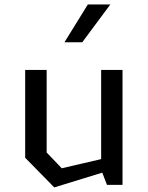

<svg xmlns="http://www.w3.org/2000/svg" viewBox="-20 -826 660 858"><path d="M347.5 -637 473 -806H372.5L268 -637ZM188.5 -513.5H92.5V-121L222.5 11.5L437 -54.5L458 0H527.5V-513.5H432V-115L256 -74L188.5 -144.5Z"/></svg>

Font: FontWithASyntaxHighlighterNightOwl
Style: Regular
Weight: 400
Designer: Riley Cran & the Lettermatic Team
Foundry: Lettermatic
Version: Version 1.000 (FontWithASyntaxHighlighterNightOwl)